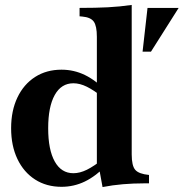

<svg xmlns="http://www.w3.org/2000/svg" viewBox="-20 -742 743 777"><path d="M229 14Q168 14 122 -15.5Q76 -45 50.5 -98.5Q25 -152 25 -223Q25 -294 50.5 -347.5Q76 -401 122 -430.5Q168 -460 229 -460Q279 -460 323.5 -438.5Q368 -417 414 -370L402 -344Q360 -377 331.5 -391Q303 -405 277 -405Q228 -405 201.5 -357.5Q175 -310 175 -223Q175 -136 201.5 -88.5Q228 -41 277 -41Q303 -41 331.5 -55Q360 -69 402 -102L414 -76Q368 -29 323.5 -7.5Q279 14 229 14ZM395 15 382 -56 372 -76V-593Q372 -637 359.5 -654.5Q347 -672 313 -675L302 -676V-710Q368 -710 416.5 -712.5Q465 -715 513 -722V-117Q513 -71 527.5 -54.5Q542 -38 583 -34V0H563Q520 0 478 3.5Q436 7 395 15ZM557 -533 577 -710H703L591 -533Z"/></svg>

Font: Baskervville SC
Style: Regular
Weight: 400
Designer: Alexis Faudot, Rémi Forte, Morgane Pierson, Rafael Ribas, Tanguy Vanlaeys, Rosalie Wagner, Thomas Huot-Marchand
Foundry: ANRT
Version: Version 1.100